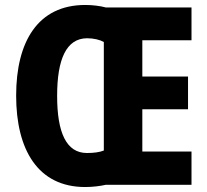

<svg xmlns="http://www.w3.org/2000/svg" viewBox="-20 -744 835 773"><path d="M323 -724C133 -724 45 -577 45 -359C45 -142 132 9 323 9C353 9 384 5 406 0H751V-134H553V-304H737V-436H553V-582H751V-714H406C384 -720 353 -724 323 -724ZM330 -590C357 -590 382 -584 398 -575V-138C381 -131 357 -128 330 -128C247 -128 210 -210 210 -358C210 -506 247 -589 330 -590Z"/></svg>

Font: Noto Sans Khmer Condensed ExtraBold
Style: Regular
Weight: 800
Width: 3
Designer: Danh Hong and the Monotype Design Team
Foundry: Monotype Imaging Inc.
Version: Version 2.004